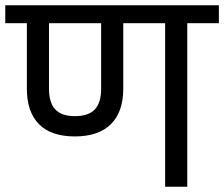

<svg xmlns="http://www.w3.org/2000/svg" viewBox="-40 -709 851 729"><path d="M791 -621H671V0H587V-621H428V-372Q428 -284 381 -237.5Q334 -191 244 -191Q154 -191 108 -237.5Q62 -284 62 -372V-621H-20V-689H791ZM344 -621H146V-372Q146 -319 170 -293.5Q194 -268 244 -268Q296 -268 320 -293.5Q344 -319 344 -372Z"/></svg>

Font: Fira GO
Style: Regular
Weight: 400
Designer: Carrois Corporate
Foundry: Carrois Corporate GbR
Version: Version 0.300